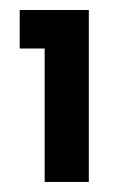

<svg xmlns="http://www.w3.org/2000/svg" viewBox="-20 -615 249 380"><path d="M68.4 -254.9H155.8V-595.2H19V-519H68.4Z"/></svg>

Font: Now ExtraBold
Style: Regular
Weight: 800
Designer: Alfredo Marco Pradil
Foundry: Alfredo Marco Pradil
Version: Version 1.200;hotconv 1.0.109;makeotfexe 2.5.65596